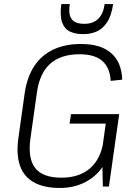

<svg xmlns="http://www.w3.org/2000/svg" viewBox="-20 -925 676 952"><path d="M276 7Q198 7 148 -21Q98 -49 79 -103.5Q60 -158 71 -239L103 -467Q115 -544 150 -597.5Q185 -651 244 -679Q303 -707 381 -707Q479 -707 531 -662Q583 -617 586 -530L529 -524Q525 -590 487 -623Q449 -656 374 -656Q281 -656 228.5 -608.5Q176 -561 163 -466L131 -239Q117 -140 154.5 -92Q192 -44 284 -44Q373 -44 426.5 -90.5Q480 -137 493 -225L529 -207Q520 -142 486 -94Q452 -46 398 -19.5Q344 7 276 7ZM486 -182 509 -344 524 -312H325L332 -359H571L520 0H490ZM387 -756Q355 -756 328 -768Q301 -780 288.5 -812.5Q276 -845 284 -905H326Q320 -864 328.5 -843Q337 -822 355 -814.5Q373 -807 394 -807H400Q441 -807 466.5 -831Q492 -855 499 -905H541Q532 -845 510 -813Q488 -781 458.5 -768.5Q429 -756 396 -756Z"/></svg>

Font: Pathway Extreme 28pt ExtraLight
Style: Italic
Weight: 250
Italic angle: -8°
Designer: Eduardo Rodriguez Tunni
Foundry: Eduardo Rodriguez Tunni
Version: Version 1.001;gftools[0.9.26]